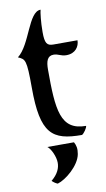

<svg xmlns="http://www.w3.org/2000/svg" viewBox="-101 -736 566 1027"><g transform="rotate(-10 181.5 -222.0)"><path d="M180.7 -365.7C180.7 -410.6 189.5 -439.5 223.6 -439.5C249.5 -439.5 261.2 -424.8 291.5 -424.8C340.8 -424.8 363.3 -459.5 363.3 -493.2H232.4C197.3 -493.2 187 -507.8 187 -568.8C187 -624.5 193.4 -674.8 197.3 -688.5C130.4 -689.5 107.4 -515.6 33.7 -458.5C71.3 -441.4 78.6 -439.5 78.6 -285.6C78.6 -34.7 137.7 9.8 299.3 9.8C310.1 4.4 329.6 -23.9 329.1 -34.2C189.5 -34.2 180.7 -147 180.7 -365.7ZM259.3 106.4C264.6 77.1 259.8 58.6 250 41H105.5C124.5 54.7 145.5 101.1 145.5 133.3C145.5 161.6 133.8 192.4 96.2 223.6C107.4 234.4 117.2 240.2 126.5 243.7C170.4 231.4 248.5 168 259.3 106.4Z"/></g></svg>

Font: Amarante
Style: Regular
Weight: 400
Designer: Karolina Lach
Foundry: Sorkin Type Co.
Version: Version 1.001